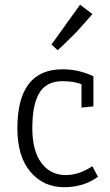

<svg xmlns="http://www.w3.org/2000/svg" viewBox="-20 -778 462 803"><path d="M195.3 -591.8 314.9 -758.3 366.7 -719.2 319.3 -666Q309.1 -653.3 284.7 -628.9Q260.3 -604.5 240.7 -585.9L221.2 -567.9ZM366.2 -83 389.6 -38.6Q330.1 4.9 247.6 4.9Q162.1 4.9 107.4 -59.1Q52.7 -123 52.7 -241.7Q52.7 -488.3 242.2 -488.3Q308.6 -488.3 370.6 -459V-333L320.8 -328.1V-425.8Q288.6 -438.5 241.2 -438.5Q205.1 -438.5 179.9 -424.3Q154.8 -410.2 140.9 -382.8Q127 -355.5 121.1 -321Q115.2 -286.6 115.2 -240.7Q115.2 -147.5 153.1 -96.7Q190.9 -45.9 254.4 -45.9Q311.5 -45.9 366.2 -83Z"/></svg>

Font: Anaheim
Style: Regular
Weight: 400
Designer: vernon adams
Foundry: vernon adams
Version: Version 1.002; ttfautohint (v0.93.5-3d13) -l 8 -r 50 -G 200 